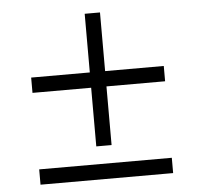

<svg xmlns="http://www.w3.org/2000/svg" viewBox="-49 -610 777 750"><g transform="rotate(-5 340.0 -235.0)"><path d="M600 30V90H80V30ZM310 -330V-560H370V-330H600V-270H370V-40H310V-270H80V-330Z"/></g></svg>

Font: Goli Light
Style: Regular
Weight: 300
Designer: jaikishan Patel
Foundry: MagicType
Version: Version 1.000